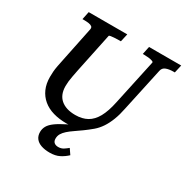

<svg xmlns="http://www.w3.org/2000/svg" viewBox="-210 -881 1253 1298"><g transform="rotate(30 416.0 -232.5)"><path d="M484 -35 453 2Q439 7 423 10.5Q407 14 390 15.5Q373 17 356 17Q299 17 252 3.5Q205 -10 171.5 -38Q138 -66 120 -106.5Q102 -147 102 -200Q102 -221 103.5 -241.5Q105 -262 110 -288Q115 -314 122 -347L177 -614Q180 -629 171.5 -636Q163 -643 146.5 -645.5Q130 -648 108 -648H97L110 -710H411L397 -648H388Q371 -648 352.5 -647Q334 -646 321 -644Q308 -642 307 -638L243 -332Q237 -301 232.5 -277.5Q228 -254 226 -235.5Q224 -217 224 -199Q224 -166 234 -140.5Q244 -115 264 -97.5Q284 -80 312.5 -71Q341 -62 378 -62Q432 -62 470.5 -83.5Q509 -105 535 -152Q561 -199 577 -276L653 -629Q655 -635 643 -639.5Q631 -644 612.5 -646Q594 -648 577 -648H568L581 -710H832L818 -648H808Q774 -648 750.5 -639Q727 -630 722 -605L649 -267Q639 -216 623 -174.5Q607 -133 586 -101.5Q565 -70 538 -47Q507 -21 478.5 -0.5Q450 20 425 37Q400 54 381.5 70.5Q363 87 353 104Q343 121 343 142Q343 163 355 173Q367 183 387 183Q410 183 427.5 171.5Q445 160 458 149L486 190Q462 213 431 229Q400 245 355 245Q317 245 288.5 235Q260 225 245 205Q230 185 230 156Q230 131 242 109.5Q254 88 282.5 67Q311 46 360 21.5Q409 -3 484 -35Z"/></g></svg>

Font: Roboto Serif Medium
Style: Italic
Weight: 500
Italic angle: -10°
Designer: Greg Gazdowicz
Foundry: Commercial Type
Version: Version 1.008